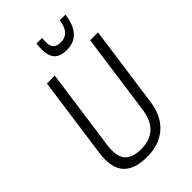

<svg xmlns="http://www.w3.org/2000/svg" viewBox="-267 -1002 1105 1105"><g transform="rotate(-45 285.5 -449.0)"><path d="M247 7Q142 7 97.5 -45Q53 -97 68 -205L137 -700H201L132 -204Q121 -124 150 -86.5Q179 -49 254 -49Q398 -49 420 -204L489 -700H553L484 -205Q477 -153 457.5 -113.5Q438 -74 407 -47Q376 -20 335.5 -6.5Q295 7 247 7ZM350 -755Q318 -755 294 -768Q270 -781 260 -814Q250 -847 257 -905H303Q298 -867 304 -846.5Q310 -826 324.5 -818.5Q339 -811 356 -811H364Q398 -811 419 -834Q440 -857 447 -905H493Q485 -847 465 -814.5Q445 -782 417.5 -768.5Q390 -755 359 -755Z"/></g></svg>

Font: Pathway Extreme SemiCondensed ExtraLight
Style: Italic
Weight: 250
Width: 4
Italic angle: -8°
Version: Version 1.001;gftools[0.9.26]